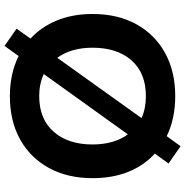

<svg xmlns="http://www.w3.org/2000/svg" viewBox="-6 -742 780 807"><g transform="rotate(90 383.5 -338.0)"><path d="M172.5 32.5 100 -18.3 141.7 -76.7Q92.5 -121.7 65.4 -187.9Q38.3 -254.2 38.3 -337.5Q38.3 -444.2 81.7 -522.1Q125 -600 202.5 -642.5Q280 -685 383.3 -685Q479.2 -685 551.7 -649.2L594.2 -707.5L666.7 -656.7L625 -599.2Q675 -554.2 701.7 -487.9Q728.3 -421.7 728.3 -337.5Q728.3 -231.7 685 -153.3Q641.7 -75 564.6 -32.5Q487.5 10 383.3 10Q289.2 10 215 -26.7ZM222.5 -189.2 475.8 -543.3Q435.8 -561.7 383.3 -561.7Q286.7 -561.7 233.3 -501.3Q180 -440.8 180 -337.5Q180 -292.5 190.8 -255Q201.7 -217.5 222.5 -189.2ZM383.3 -113.3Q480 -113.3 533.3 -174.2Q586.7 -235 586.7 -337.5Q586.7 -382.5 575.8 -420.4Q565 -458.3 544.2 -485.8L290.8 -132.5Q331.7 -113.3 383.3 -113.3Z"/></g></svg>

Font: Funnel Display
Style: Bold
Weight: 700
Designer: NORD ID, Kristian Moeller
Foundry: Dicotype
Version: Version 1.000